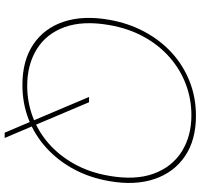

<svg xmlns="http://www.w3.org/2000/svg" viewBox="-38 -714 838 801"><g transform="rotate(90 380.5 -313.0)"><path d="M533 86 384 -266H406L555 86ZM334 12Q232 12 164.5 -33.5Q97 -79 70 -160.5Q43 -242 62 -350Q76 -430 111.5 -496.5Q147 -563 199.5 -611Q252 -659 319 -685.5Q386 -712 462 -712Q564 -712 631.5 -666Q699 -620 726.5 -538.5Q754 -457 735 -350Q721 -269 685.5 -203Q650 -137 597 -88.5Q544 -40 477.5 -14Q411 12 334 12ZM338 -8Q404 -8 465.5 -30.5Q527 -53 577.5 -97Q628 -141 663.5 -204.5Q699 -268 713 -350Q732 -459 704 -535.5Q676 -612 612 -652.5Q548 -693 460 -693Q393 -693 331.5 -670Q270 -647 219 -602.5Q168 -558 133 -494.5Q98 -431 84 -350Q65 -241 92.5 -164.5Q120 -88 184.5 -48Q249 -8 338 -8Z"/></g></svg>

Font: DM Sans 28pt Thin
Style: Italic
Weight: 250
Italic angle: -10°
Version: Version 4.004;gftools[0.9.30]